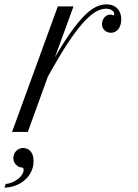

<svg xmlns="http://www.w3.org/2000/svg" viewBox="-162 -608 636 885"><path d="M364.7 -543.9Q364.7 -551.8 354.7 -559.8Q344.7 -567.9 325.7 -567.9Q306.2 -567.9 283.2 -555.9Q260.3 -543.9 231 -513.7Q201.7 -483.4 165.3 -431.2Q128.9 -378.9 83 -297.9L58.6 -254.9L-33.7 0H-106.4L104.5 -578.6H176.8L91.3 -344.2Q131.3 -413.1 164.6 -459.7Q197.8 -506.3 226.1 -534.9Q254.4 -563.5 279.3 -575.7Q304.2 -587.9 328.1 -587.9Q360.4 -587.9 378.7 -568.8Q397 -549.8 397 -519Q397 -506.3 393.8 -494.9Q390.6 -483.4 384.5 -475.1Q378.4 -466.8 369.6 -461.9Q360.8 -457 350.1 -457Q342.3 -457 334.7 -459.5Q327.1 -461.9 321.3 -467Q315.4 -472.2 311.8 -479.5Q308.1 -486.8 308.1 -496.6Q308.1 -504.4 310.8 -512.5Q313.5 -520.5 318.4 -526.6Q323.2 -532.7 330.1 -536.6Q336.9 -540.5 345.2 -540.5Q350.6 -540.5 355.5 -539.6Q356.4 -538.6 358.2 -537.8Q359.9 -537.1 360.8 -537.1Q364.7 -537.1 364.7 -543.9ZM-135.7 239.7Q-120.1 238.8 -105.2 232.4Q-90.3 226.1 -78.9 216.8Q-67.4 207.5 -60.3 196.8Q-53.2 186 -53.2 176.3Q-53.2 173.3 -54 170.2Q-54.7 167 -57.1 164.6Q-65.4 164.6 -73.2 161.4Q-81.1 158.2 -87.2 152.3Q-93.3 146.5 -96.9 138.7Q-100.6 130.9 -100.6 121.1Q-100.6 112.8 -97.7 104.5Q-94.7 96.2 -88.9 89.4Q-83 82.5 -74.7 78.4Q-66.4 74.2 -55.7 74.2Q-47.4 74.2 -38.8 77.1Q-30.3 80.1 -23.2 87.2Q-16.1 94.2 -11.7 105.7Q-7.3 117.2 -7.3 134.3Q-7.3 162.1 -18.8 184.8Q-30.3 207.5 -49.3 223.4Q-68.4 239.3 -92.5 248Q-116.7 256.8 -141.6 256.8Z"/></svg>

Font: Petit Formal Script
Style: Regular
Weight: 400
Version: Version 1.001; ttfautohint (v0.8) -G 200 -r 50